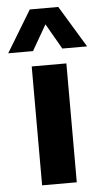

<svg xmlns="http://www.w3.org/2000/svg" viewBox="-98 -844 475 880"><g transform="rotate(-5 139.5 -404.0)"><path d="M59.5 0V-547H219V0ZM-42.5 -616.5 73.5 -808H204.5L320.5 -616.5H206.5L127 -754.5H151L71.5 -616.5Z"/></g></svg>

Font: Encode Sans Condensed Thin
Style: Bold
Weight: 700
Version: Version 3.002